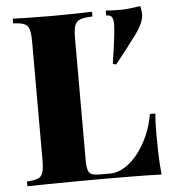

<svg xmlns="http://www.w3.org/2000/svg" viewBox="-52 -761 721 808"><g transform="rotate(-5 309.0 -357.0)"><path d="M366 -708V-688Q332 -687 314.5 -680.5Q297 -674 291 -656.5Q285 -639 285 -602V-90Q285 -61 289.5 -46.5Q294 -32 306 -27.5Q318 -23 342 -23H383Q413 -23 443 -41Q473 -59 499 -91.5Q525 -124 544 -166.5Q563 -209 571 -258H594Q591 -223 591 -168Q591 -143 592 -96.5Q593 -50 598 0Q547 -2 483 -2.5Q419 -3 369 -3Q343 -3 303 -3Q263 -3 216 -2.5Q169 -2 121 -1.5Q73 -1 31 0V-20Q62 -22 77.5 -28Q93 -34 98.5 -52Q104 -70 104 -106V-602Q104 -639 98.5 -656.5Q93 -674 77.5 -680.5Q62 -687 31 -688V-708Q58 -707 103 -706Q148 -705 199 -705Q246 -705 291 -706Q336 -707 366 -708ZM570 -714Q572 -709 573.5 -698Q575 -687 575 -678Q575 -646 540.5 -598Q506 -550 448 -478L434 -482Q446 -559 450 -595.5Q454 -632 454 -647Q454 -667 448.5 -677Q443 -687 424 -687V-708Q477 -704 508.5 -706.5Q540 -709 570 -714Z"/></g></svg>

Font: Playfair Display ExtraBold
Style: Regular
Weight: 800
Designer: Claus Eggers Sørensen
Foundry: Claus Eggers Sørensen
Version: Version 1.203